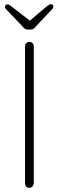

<svg xmlns="http://www.w3.org/2000/svg" viewBox="-20 -901 282 921"><path d="M121 0Q111 0 105.5 -6Q100 -12 100 -21V-679Q100 -688 106 -694Q112 -700 121 -700Q130 -700 136 -694Q142 -688 142 -679V-21Q141 -12 135 -6Q129 0 121 0ZM236 -869Q236 -863 230 -857L149 -771Q141 -759 125 -759H115Q99 -759 91 -771L10 -856Q4 -862 4 -868Q4 -873 7.5 -876.5Q11 -880 16 -880Q23 -880 35 -870L123 -802L205 -871Q217 -881 224 -881Q229 -881 232.5 -877.5Q236 -874 236 -869Z"/></svg>

Font: Quicksand Light
Style: Regular
Weight: 300
Designer: Andrew Paglinawan
Foundry: Andrew Paglinawan
Version: Version 3.000